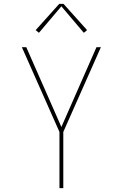

<svg xmlns="http://www.w3.org/2000/svg" viewBox="-20 -981 640 1001"><path d="M290 0V-293L94 -735H117L300 -319L483 -735H506L310 -293V0ZM183 -810 166 -824 289 -961H311L434 -824L417 -810L300 -948Z"/></svg>

Font: Iosevka SS04 Thin Extended
Style: Regular
Weight: 100
Width: 7
Monospace: yes
Designer: Belleve Invis
Foundry: Belleve Invis
Version: Version 19.0.0; ttfautohint (v1.8.4)